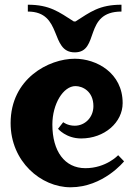

<svg xmlns="http://www.w3.org/2000/svg" viewBox="-20 -775 561 814"><path d="M495 -726V-755C401 -755 363 -724 300 -684H293C230 -724 191 -755 98 -755V-726C247 -726 190 -553 297 -553C404 -553 332 -726 495 -726ZM25 -253C25 -90 154 19 279 19C418 19 506 -91 506 -91L481 -117C481 -117 430 -62 342 -62C254 -62 202 -134 202 -247C202 -334 248 -410 300 -410C330 -410 376 -388 376 -325C376 -277 340 -242 297 -242C266 -242 248 -257 248 -257L226 -229C226 -229 260 -188 324 -188C423 -188 500 -256 500 -338C500 -466 389 -526 297 -526C187 -526 25 -442 25 -253Z"/></svg>

Font: Ouroboros
Style: Regular
Weight: 400
Designer: Ariel Martín Pérez
Foundry: Velvetyne Type Foundry
Version: Version 2.001;hotconv 1.0.109;makeotfexe 2.5.65596